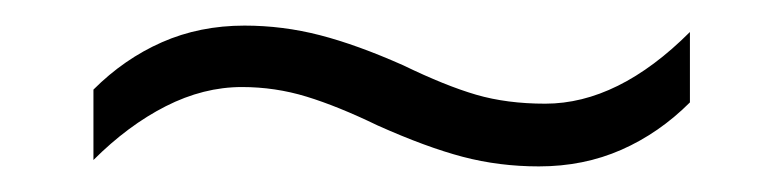

<svg xmlns="http://www.w3.org/2000/svg" viewBox="-20 -428 612 150"><path d="M275 -330Q244 -345 219.5 -352.5Q195 -360 169 -360Q139 -360 109.5 -345Q80 -330 53 -303V-358Q77 -382 106.5 -395Q136 -408 171 -408Q201 -408 230 -400.5Q259 -393 295 -377Q328 -361 352 -354Q376 -347 406 -347Q463 -347 519 -403V-348Q495 -324 465.5 -311Q436 -298 401 -298Q370 -298 341.5 -305.5Q313 -313 275 -330Z"/></svg>

Font: Noto Sans Tamil Light
Style: Regular
Weight: 300
Designer: Jelle Bosma - Monotype Design Team
Foundry: Monotype Imaging Inc.
Version: Version 2.004; ttfautohint (v1.8.4.7-5d5b)